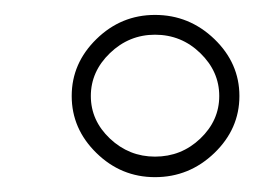

<svg xmlns="http://www.w3.org/2000/svg" viewBox="-20 -819 350 260"><path d="M189.9 -798.8Q236.3 -798.8 270.3 -766.1Q304.2 -733.4 304.2 -689Q304.2 -644.5 270.3 -611.8Q236.3 -579.1 189.9 -579.1Q144 -579.1 110.6 -611.8Q77.1 -644.5 77.1 -689Q77.1 -733.4 110.6 -766.1Q144 -798.8 189.9 -798.8ZM189.9 -772Q154.8 -772 128.9 -747.1Q103 -722.2 103 -689Q103 -655.8 128.9 -631.3Q154.8 -606.9 189.9 -606.9Q225.6 -606.9 251.2 -631.3Q276.9 -655.8 276.9 -689Q276.9 -722.2 251.2 -747.1Q225.6 -772 189.9 -772Z"/></svg>

Font: Montserrat-Arabic ExtraLight
Style: Regular
Weight: 275
Designer: Mohamed Gaber
Foundry: Kief Type Foundry
Version: Version 5.008;PS 005.008;hotconv 1.0.88;makeotf.lib2.5.64775